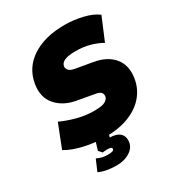

<svg xmlns="http://www.w3.org/2000/svg" viewBox="-211 -854 1106 1191"><g transform="rotate(-30 342.5 -258.5)"><path d="M29 0ZM302 12Q225 12 150.5 -5.5Q76 -23 29 -52L94 -218Q138 -197 199.5 -180Q261 -163 322 -163Q381 -163 403 -175.5Q425 -188 428 -207Q430 -223 420.5 -234.5Q411 -246 381 -251L258 -273Q171 -289 122.5 -345.5Q74 -402 88 -490Q105 -597 196 -657Q287 -717 429 -717Q495 -717 559 -701.5Q623 -686 660 -657L592 -495Q558 -515 511.5 -528.5Q465 -542 406 -542Q306 -542 299 -496Q297 -483 307 -469Q317 -455 350 -449L471 -428Q563 -412 608.5 -356Q654 -300 640 -213Q630 -147 587.5 -96Q545 -45 473 -16.5Q401 12 302 12ZM274 200Q239 200 206.5 194Q174 188 150 176L184 97Q220 115 258 115Q285 115 295.5 111Q306 107 306 97Q306 91 298.5 87.5Q291 84 272 84Q258 84 240 87L219 63L244 -20H339L324 28Q415 31 415 99Q415 145 374.5 172.5Q334 200 274 200Z"/></g></svg>

Font: Winston Black
Style: Italic
Weight: 900
Italic angle: -9°
Designer: Original fonts by Vernon Adams / Changes by Cristiano Sobral
Foundry: VOriginal fonts by Vernon Adams / Changes by Cristiano Sobral
Version: Version 2.503;July 17, 2020;FontCreator 13.0.0.2655 64-bit